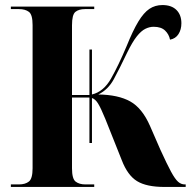

<svg xmlns="http://www.w3.org/2000/svg" viewBox="-20 -740 756 760"><path d="M23 0V-10H55Q80 -10 94.5 -21.5Q109 -33 109 -74V-641Q109 -682 94.5 -693Q80 -704 55 -704H23V-714H353V-704H317Q292 -704 278.5 -693Q265 -682 265 -640V-364H334V-544H344V-366Q390 -377 419.5 -429Q449 -481 481 -557Q506 -619 527.5 -654.5Q549 -690 571.5 -705Q594 -720 623 -720Q659 -720 678.5 -700.5Q698 -681 698 -648Q698 -623 686.5 -605Q675 -587 653 -583Q649 -604 633.5 -619Q618 -634 588 -634Q572 -634 555.5 -626Q539 -618 521.5 -596Q504 -574 483 -531Q453 -468 430.5 -426.5Q408 -385 369 -366Q448 -365 495.5 -338.5Q543 -312 574 -241L615 -147Q641 -90 657 -60.5Q673 -31 685 -20.5Q697 -10 711 -10H715V0H631Q560 0 522.5 -23Q485 -46 462 -106L397 -269Q379 -313 368 -330.5Q357 -348 344 -352V-174H334V-354H265V-74Q265 -32 279.5 -21Q294 -10 318 -10H353V0Z"/></svg>

Font: Noto Serif Display SemiCondensed ExtraBold
Style: Regular
Weight: 800
Width: 4
Designer: Monotype Design Team
Foundry: Monotype Imaging Inc.
Version: Version 2.009